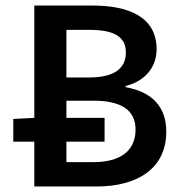

<svg xmlns="http://www.w3.org/2000/svg" viewBox="-20 -674 656 694"><path d="M104 0H330C474 0 581 -63 581 -198C581 -290 528 -342 434 -359V-363C511 -383 546 -437 546 -496C546 -612 447 -654 313 -654H104V-248L28 -244V-162H104ZM220 -394V-566H305C390 -566 435 -542 435 -485C435 -427 394 -394 302 -394ZM220 -88V-162H358V-248H220V-310H318C415 -310 470 -278 470 -206C470 -128 414 -88 318 -88Z"/></svg>

Font: Source Sans Pro Semibold
Style: Regular
Weight: 600
Designer: Paul D. Hunt
Foundry: Adobe Systems Incorporated
Version: Version 3.006;hotconv 1.0.111;makeotfexe 2.5.65597